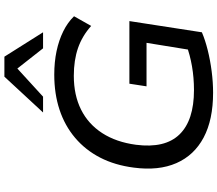

<svg xmlns="http://www.w3.org/2000/svg" viewBox="-78 -903 990 874"><g transform="rotate(-90 417.0 -466.0)"><path d="M432 9Q309 9 228 -34Q147 -77 111.5 -158Q76 -239 91 -352Q102 -438 136.5 -505Q171 -572 226.5 -619Q282 -666 354.5 -690Q427 -714 514 -714Q572 -714 621.5 -703.5Q671 -693 711.5 -673Q752 -653 780 -624L736 -546Q690 -587 635 -606Q580 -625 509 -625Q421 -625 355 -592Q289 -559 248 -495.5Q207 -432 195 -342Q178 -210 242 -144Q306 -78 444 -78Q500 -78 552 -87Q604 -96 650 -113L623 -72L659 -294H461L473 -372H758L707 -42Q672 -27 626 -15.5Q580 -4 529.5 2.5Q479 9 432 9ZM342 -765 505 -941H596L707 -765H634L542 -882L414 -765Z"/></g></svg>

Font: Nunito Sans 10pt SemiExpanded Medium
Style: Italic
Weight: 500
Width: 6
Italic angle: -9°
Designer: Vernon Adams
Foundry: Vernon Adams
Version: Version 3.101;gftools[0.9.27]